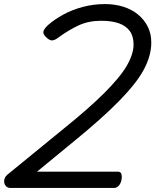

<svg xmlns="http://www.w3.org/2000/svg" viewBox="-38 -923 763 943"><path d="M12 0Q-2 0 -10.5 -11Q-19 -22 -17.5 -37Q-16 -52 -3 -64L276 -292Q338 -342 387.5 -385.5Q437 -429 474.5 -466.5Q512 -504 539.5 -537Q567 -570 584 -599Q601 -628 609.5 -654.5Q618 -681 618 -704Q618 -745 599.5 -770.5Q581 -796 546 -808.5Q511 -821 459 -821Q397 -821 348.5 -798.5Q300 -776 249 -739Q230 -724 216.5 -724.5Q203 -725 186 -743Q172 -757 175.5 -769.5Q179 -782 198 -800Q230 -828 273 -851.5Q316 -875 368.5 -889Q421 -903 478 -903Q526 -903 567.5 -890Q609 -877 639.5 -852Q670 -827 687.5 -792.5Q705 -758 705 -714Q705 -682 696 -649Q687 -616 668.5 -581.5Q650 -547 620 -509Q590 -471 548 -428Q506 -385 450 -335Q394 -285 324 -228L144 -80H539Q550 -80 555 -74.5Q560 -69 560 -56Q560 -31 549 -15.5Q538 0 523 0Z"/></svg>

Font: Playwrite DE SAS
Style: Regular
Weight: 400
Designer: Veronika Burian, José Scaglione
Foundry: TypeTogether
Version: Version 1.002